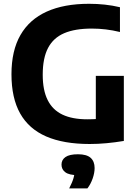

<svg xmlns="http://www.w3.org/2000/svg" viewBox="-20 -770 753 1038"><path d="M464.5 8.5Q324 8.5 230 -32.2Q136 -73 89 -156.5Q42 -240 42 -368.5Q42 -496 90.5 -580.5Q139 -665 232.5 -707.2Q326 -749.5 461.5 -749.5Q505 -749.5 546.8 -745Q588.5 -740.5 628.5 -731V-597Q589.5 -606.5 551.8 -611Q514 -615.5 476 -615.5Q385.5 -615.5 327 -590.5Q268.5 -565.5 239.8 -510.8Q211 -456 211 -366Q211 -282 237.8 -228.8Q264.5 -175.5 318 -150.2Q371.5 -125 452 -125Q482.5 -125 512.5 -127.2Q542.5 -129.5 567.5 -133.5L498 -73V-360H649.5V-8Q601.5 0 555.8 4.2Q510 8.5 464.5 8.5ZM354 248.5Q371 215.5 377.5 192.5Q384 169.5 384 144.5L413.5 177H402Q354.5 177 333.5 161.5Q312.5 146 312.5 120Q312.5 94 334 79Q355.5 64 401.5 64Q448.5 64 470 83.2Q491.5 102.5 491.5 138.5Q491.5 165 480.8 195.5Q470 226 452.5 248.5Z"/></svg>

Font: Encode Sans SC Condensed Thin
Style: Bold
Weight: 700
Version: Version 3.002